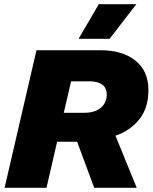

<svg xmlns="http://www.w3.org/2000/svg" viewBox="-20 -901 732 921"><path d="M2 0 155 -660H462Q568 -660 630 -610Q692 -560 692 -469Q692 -384 649 -329.5Q606 -275 534 -250L636 0H432L350 -221H254L203 0ZM411 -511H321L286 -360H385Q435 -360 463.5 -384Q492 -408 492 -447Q492 -481 469 -496Q446 -511 411 -511ZM454 -881H634L506 -715H357Z"/></svg>

Font: Work Sans ExtraBold
Style: Italic
Weight: 800
Italic angle: -13°
Designer: Wei Huang
Foundry: Wei Huang
Version: Version 2.012; ttfautohint (v1.8.3)